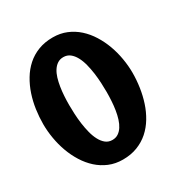

<svg xmlns="http://www.w3.org/2000/svg" viewBox="-175 -897 1001 1043"><g transform="rotate(-30 325.0 -375.0)"><path d="M299 8Q252.5 8 213.5 -8.2Q174.5 -24.5 143.5 -52.5Q112.5 -80.5 89 -118Q65.5 -155.5 50 -198Q34.5 -240.5 26.8 -286Q19 -331.5 19 -375Q19 -420 25.5 -465.8Q32 -511.5 46.2 -554.2Q60.5 -597 82.8 -634Q105 -671 136 -698.8Q167 -726.5 207.5 -742.2Q248 -758 299 -758Q345.5 -758 384.5 -741.8Q423.5 -725.5 454.5 -697.5Q485.5 -669.5 509 -632Q532.5 -594.5 548 -552Q563.5 -509.5 571.2 -464Q579 -418.5 579 -375Q579 -330 572.2 -284.2Q565.5 -238.5 551.5 -195.8Q537.5 -153 515.2 -116Q493 -79 461.8 -51.2Q430.5 -23.5 390 -7.8Q349.5 8 299 8ZM193 -395.5Q193 -370 194.5 -339Q196 -308 200.2 -276.8Q204.5 -245.5 212 -216Q219.5 -186.5 231.8 -163.5Q244 -140.5 261.2 -126.8Q278.5 -113 302.5 -113Q323.5 -113 339.2 -123.2Q355 -133.5 366.5 -151.2Q378 -169 385.5 -192.8Q393 -216.5 397.2 -243.5Q401.5 -270.5 403.2 -298.8Q405 -327 405 -354.5Q405 -380 403.5 -411Q402 -442 397.8 -473.2Q393.5 -504.5 386 -534Q378.5 -563.5 366.2 -586.2Q354 -609 336.5 -622.8Q319 -636.5 295 -636.5Q274 -636.5 258.2 -626.2Q242.5 -616 231 -598.2Q219.5 -580.5 212.2 -556.8Q205 -533 200.8 -506.2Q196.5 -479.5 194.8 -451Q193 -422.5 193 -395.5Z"/></g></svg>

Font: B612
Style: Bold
Weight: 700
Designer: Nicolas Chauveau, Thomas Paillot, Jonathan Favre-Lamarine, Jean-Luc Vinot
Foundry: AIRBUS
Version: Version 1.008